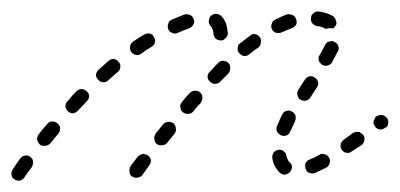

<svg xmlns="http://www.w3.org/2000/svg" viewBox="-32 -288 692 332"><path d="M25 -4Q26 -6 25 -8Q25 -11 24 -13Q22 -15 20 -17Q16 -20 11 -19Q6 -18 3 -14Q-5 -3 -10 5Q-13 9 -12 15Q-11 20 -7 22Q-5 24 -2 24Q0 25 3 24Q5 24 7 22Q9 21 10 19Q15 11 23 1Q24 -1 25 -4ZM229 -11Q228 -16 224 -19Q222 -21 219 -21Q217 -22 215 -22Q212 -21 210 -20Q208 -19 206 -17L194 -1Q191 4 192 9Q192 14 196 17Q198 18 201 19Q203 20 206 19Q208 19 210 18Q212 17 214 15L226 -2Q229 -6 229 -11ZM452 11Q456 14 461 14Q466 13 470 9Q471 7 472 5Q473 3 473 0Q473 -2 471 -5Q470 -7 468 -8Q465 -12 463 -19Q463 -21 462 -23Q460 -25 458 -27Q456 -28 454 -29Q451 -29 449 -29Q444 -28 441 -24Q438 -19 439 -14Q440 -7 443 -1Q447 6 452 11ZM538 -6Q540 -11 537 -15Q536 -18 534 -19Q532 -21 530 -21Q527 -22 525 -22Q522 -22 520 -20Q511 -15 503 -12Q498 -10 496 -5Q495 0 497 5Q498 7 499 9Q501 10 503 11Q506 12 508 12Q511 12 513 11Q522 7 532 2Q537 -1 538 -6ZM598 -45Q599 -51 596 -55Q594 -57 592 -58Q590 -60 588 -60Q585 -60 583 -60Q580 -59 578 -58L562 -46Q558 -43 557 -38Q556 -33 559 -29Q560 -27 562 -26Q564 -24 567 -24Q569 -23 572 -24Q574 -24 576 -26L593 -37Q597 -40 598 -45ZM72 -67Q71 -72 67 -75Q63 -78 58 -78Q53 -78 50 -74Q42 -65 35 -56Q32 -52 32 -47Q33 -42 37 -38Q41 -35 46 -36Q51 -36 55 -40Q62 -49 69 -57Q72 -61 72 -67ZM272 -66Q272 -71 268 -75Q266 -76 263 -77Q261 -78 258 -77Q256 -77 254 -76Q252 -75 250 -73L237 -57Q236 -55 235 -52Q234 -50 235 -48Q235 -45 236 -43Q237 -41 239 -39Q243 -36 248 -37Q254 -37 257 -41L270 -57Q273 -61 272 -66ZM446 -65Q446 -63 447 -61Q448 -58 450 -57Q452 -55 454 -54Q456 -53 459 -53Q461 -53 464 -54Q466 -55 468 -57Q469 -59 470 -61Q474 -70 478 -78Q480 -83 479 -88Q477 -93 473 -95Q471 -96 468 -97Q466 -97 463 -96Q461 -96 459 -94Q457 -92 456 -90Q451 -80 447 -70Q446 -68 446 -65ZM634 -67Q636 -68 638 -70Q639 -72 639 -75Q640 -77 639 -80Q639 -82 637 -84Q634 -88 629 -89Q624 -90 620 -87H619Q617 -86 616 -83Q615 -81 614 -79Q614 -76 614 -74Q615 -72 616 -70Q619 -65 625 -64Q630 -64 634 -67ZM318 -119Q318 -125 314 -128Q312 -130 309 -131Q307 -131 305 -131Q302 -131 300 -130Q298 -129 296 -127Q289 -120 283 -112Q281 -110 280 -107Q279 -105 280 -103Q280 -100 281 -98Q282 -96 284 -94Q288 -91 293 -91Q298 -91 302 -95Q308 -103 315 -110Q318 -114 318 -119ZM122 -122Q122 -127 118 -130Q114 -134 109 -134Q104 -134 100 -130Q92 -122 85 -113Q81 -110 81 -104Q82 -99 85 -96Q89 -92 94 -92Q100 -93 103 -97Q111 -105 118 -113Q122 -116 122 -122ZM482 -129Q482 -126 482 -124Q483 -122 484 -119Q485 -117 487 -116Q492 -113 497 -114Q502 -115 505 -120Q511 -129 516 -137Q519 -141 518 -146Q517 -151 512 -154Q508 -157 503 -156Q498 -155 495 -150Q490 -142 484 -133Q483 -131 482 -129ZM366 -170Q367 -175 363 -179Q361 -181 359 -182Q357 -182 354 -183Q352 -183 349 -182Q347 -181 345 -179Q338 -172 331 -164Q327 -161 327 -155Q327 -150 331 -147Q333 -145 335 -144Q337 -143 340 -143Q342 -143 345 -144Q347 -145 349 -147Q356 -154 363 -161Q366 -165 366 -170ZM176 -172Q177 -177 173 -181Q170 -185 165 -186Q159 -186 156 -183Q147 -175 138 -167Q135 -164 134 -159Q134 -153 138 -150Q141 -146 146 -146Q151 -145 155 -149Q164 -157 172 -164Q176 -167 176 -172ZM519 -188Q519 -186 519 -183Q520 -181 522 -179Q523 -177 525 -176Q530 -173 535 -175Q540 -176 542 -180Q547 -189 552 -199Q555 -203 553 -208Q552 -213 547 -215Q545 -217 542 -217Q540 -217 538 -216Q535 -216 533 -214Q531 -212 530 -210Q525 -201 521 -193Q519 -191 519 -188ZM418 -210Q419 -212 419 -215Q420 -217 419 -220Q419 -222 417 -224Q414 -228 409 -229Q404 -230 400 -226Q392 -220 383 -213Q381 -212 380 -210Q379 -207 379 -205Q379 -203 379 -200Q380 -198 382 -196Q385 -192 390 -191Q395 -191 399 -194Q407 -201 415 -206Q417 -208 418 -210ZM236 -215Q237 -220 234 -224Q232 -229 227 -230Q222 -231 217 -228Q208 -223 198 -216Q194 -213 193 -208Q192 -203 195 -198Q198 -194 203 -193Q208 -192 212 -195Q221 -202 230 -207Q235 -210 236 -215ZM338 -226Q339 -224 340 -222Q342 -220 345 -219Q347 -218 349 -218Q355 -218 358 -222Q362 -226 362 -231Q361 -240 359 -247Q356 -255 350 -261Q346 -264 341 -264Q336 -264 332 -260Q330 -258 330 -256Q329 -253 329 -251Q329 -248 330 -246Q331 -244 333 -242Q336 -239 337 -231Q337 -228 338 -226ZM302 -245Q305 -250 303 -255Q301 -260 297 -262Q292 -264 287 -263Q277 -259 265 -254Q260 -252 259 -247Q257 -242 259 -237Q261 -233 266 -231Q271 -229 275 -231Q286 -236 295 -239Q300 -241 302 -245ZM480 -245Q482 -250 480 -255Q479 -257 478 -259Q476 -261 474 -262Q472 -263 469 -263Q467 -264 464 -263Q455 -260 444 -254Q439 -252 438 -247Q436 -242 438 -238Q439 -235 441 -234Q443 -232 446 -231Q448 -231 450 -231Q453 -231 455 -232Q464 -236 472 -239Q477 -241 480 -245ZM516 -243Q514 -243 511 -245Q509 -246 508 -248Q506 -250 506 -252Q505 -255 506 -257Q506 -260 507 -262Q509 -264 511 -266Q513 -267 515 -268Q517 -268 520 -268Q534 -266 544 -260Q548 -257 549 -252Q551 -247 548 -243Q547 -242 546 -241Q546 -240 545 -239Q538 -240 531 -238Q531 -238 531 -238Q531 -238 531 -238Q525 -242 516 -243Z"/></svg>

Font: FRB American Cursive Guidelines Dashed
Style: Italic
Weight: 400
Italic angle: -25°
Version: Version 2.0;Modular Font Editor K font №1